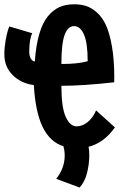

<svg xmlns="http://www.w3.org/2000/svg" viewBox="-21 -674 559 881"><path d="M260.7 -380.4Q336.9 -380.4 381.3 -393.1Q381.3 -476.1 364.5 -515.1Q347.7 -554.2 318.8 -554.2Q290 -554.2 275.4 -513.4Q260.7 -472.7 260.7 -380.4ZM318.4 -654.3H319.3Q349.1 -654.3 373.5 -646.7Q397.9 -639.2 423.1 -617.2Q448.2 -595.2 465.1 -558.8Q481.9 -522.5 492.7 -460.9Q503.4 -399.4 503.4 -317.4Q503.4 -300.3 502.9 -296.4Q359.4 -280.3 260.7 -280.3Q260.7 -181.6 280.5 -137.9Q300.3 -94.2 330.6 -94.2Q356.9 -94.2 381.3 -114Q405.8 -133.8 419.9 -167.5L506.3 -89.4Q455.6 -18.1 385.3 -0.5Q388.7 15.1 388.7 38.1Q388.7 79.1 378.2 120.4Q367.7 161.6 344.2 186.5L236.8 146.5Q275.9 97.7 275.9 39.1Q275.9 19 270 -2.9Q207.5 -22.9 174.3 -92.3Q141.1 -161.6 134.3 -283.7Q76.2 -291 37.6 -329.1Q-1 -367.2 -1 -424.3Q-1 -455.6 4.6 -487.5Q10.3 -519.5 15.6 -536.1L21.5 -552.7L127 -521.5Q113.3 -496.1 113.3 -434.6Q113.3 -418.9 119.9 -406.2Q126.5 -393.6 138.7 -391.6Q144 -465.8 159.2 -517.8Q174.3 -569.8 198.5 -599.1Q222.7 -628.4 251.7 -641.4Q280.8 -654.3 318.4 -654.3Z"/></svg>

Font: Fantasque Sans Mono
Style: Bold
Weight: 700
Monospace: yes
Designer: Jany Belluz
Version: Version 1.8.0 ; ttfautohint (v1.8.2)